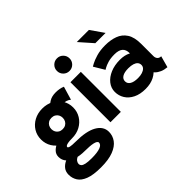

<svg xmlns="http://www.w3.org/2000/svg" viewBox="-169 -1120 1723 1723"><g transform="rotate(-45 692.0 -259.0)"><path d="M320.8 -469 355.7 -371.3Q362.5 -395.5 376.7 -407.8Q390.9 -420.2 424.8 -420.2Q452.9 -420.2 473.9 -413.5Q494.9 -406.7 509.5 -393.3L547.4 -520.8Q528.1 -529.3 506 -533.3Q483.9 -537.4 458.5 -537.4Q408.2 -537.4 375.5 -516.6Q342.8 -495.8 320.8 -469ZM270.8 -229.5Q242.7 -229.5 207.8 -223.1Q172.9 -216.8 140.7 -202.6Q108.6 -188.5 87.9 -165.6Q67.1 -142.8 67.1 -109.9Q67.1 -68.4 93.3 -39.4Q119.4 -10.5 165.3 4.5Q211.2 19.5 270.8 19.5V-97.7Q227.3 -97.7 206.3 -102.4Q185.3 -107.2 185.3 -117.2Q185.3 -124 193.7 -129.5Q202.1 -135 221.1 -138.3Q240 -141.6 270.8 -141.6ZM547.4 51.3Q547.4 -18.3 477.4 -58Q407.5 -97.7 270.8 -97.7V19.5Q302.2 19.5 328.7 21.5Q355.2 23.4 374.6 27.7Q394 32 404.8 39.1Q415.5 46.1 415.5 56.2Q415.5 68.8 406.5 78.9Q397.5 88.9 379.2 95.8Q360.8 102.8 333.7 106.3Q306.6 109.9 270.8 109.9Q222.9 109.9 196.8 104Q170.7 98.1 160.4 87.5Q150.1 76.9 150.1 63.2Q150.1 49.3 160.2 34.2Q170.2 19 196.2 8.3Q222.2 -2.4 270.8 -2.4V-68.4Q221.2 -68.4 175.8 -61.5Q130.4 -54.7 94.8 -38.9Q59.3 -23.2 38.8 3.1Q18.3 29.3 18.3 67.9Q18.3 111.8 41.1 148.1Q64 184.3 119 205.7Q174.1 227.1 270.8 227.1Q367.9 227.1 428.8 203.5Q489.7 179.9 518.6 140Q547.4 100.1 547.4 51.3ZM198.5 -330.8Q198.5 -351.3 207.4 -367.6Q216.3 -383.8 232.5 -393.3Q248.8 -402.8 270.8 -402.8Q292.7 -402.8 309 -393.3Q325.2 -383.8 334.1 -367.6Q343 -351.3 343 -330.8Q343 -310.3 334.1 -294.1Q325.2 -277.8 309 -268.3Q292.7 -258.8 270.8 -258.8Q248.8 -258.8 232.5 -268.3Q216.3 -277.8 207.4 -294.1Q198.5 -310.3 198.5 -330.8ZM66.7 -330.8Q66.7 -277.6 93.1 -234.6Q119.6 -191.7 165.9 -166.6Q212.2 -141.6 270.8 -141.6Q329.8 -141.6 375.9 -166.6Q421.9 -191.7 448.4 -234.6Q474.9 -277.6 474.9 -330.8Q474.9 -384.5 448.4 -427.2Q421.9 -470 375.9 -495Q329.8 -520 270.8 -520Q212.2 -520 165.9 -495Q119.6 -470 93.1 -427.2Q66.7 -384.5 66.7 -330.8Z M617.2 0H749V-507.8H617.2ZM603 -665Q603 -631.6 626.3 -608.3Q649.7 -585 683.1 -585Q716.6 -585 739.9 -608.3Q763.2 -631.6 763.2 -665Q763.2 -698.5 739.9 -721.8Q716.6 -745.1 683.1 -745.1Q649.7 -745.1 626.3 -721.8Q603 -698.5 603 -665Z M1051.8 12.2Q1117.2 12.2 1164.1 -12.3Q1210.9 -36.9 1236.1 -77.6Q1261.2 -118.4 1261.2 -167.2Q1261.2 -216.1 1239 -254.4Q1216.8 -292.7 1174.7 -314.8Q1132.6 -336.9 1073.2 -336.9Q1004.9 -336.9 951.5 -314.2Q898.2 -291.5 867.6 -252.6Q836.9 -213.6 836.9 -164.8Q836.9 -116 862.1 -75.8Q887.2 -35.6 935.3 -11.7Q983.4 12.2 1051.8 12.2ZM1177.7 -167.2Q1177.7 -147.7 1164.3 -133.8Q1150.9 -119.9 1127.3 -112.4Q1103.8 -105 1073.2 -105Q1022 -105 995.4 -121.5Q968.8 -137.9 968.8 -167.2Q968.8 -196.5 995.4 -213Q1022 -229.5 1073.2 -229.5Q1107.4 -229.5 1130.7 -222Q1154.1 -214.6 1165.9 -200.7Q1177.7 -186.8 1177.7 -167.2ZM1309.6 -147.5V-301.8Q1309.6 -387.2 1278.1 -435.3Q1246.6 -483.4 1193 -502.9Q1139.4 -522.5 1073.2 -522.5Q1007.3 -522.5 959.1 -507.9Q910.9 -493.4 884.6 -478.9Q858.4 -464.4 858.4 -464.4L918.5 -363.8Q918.5 -363.8 936.5 -374.3Q954.6 -384.8 989 -395.3Q1023.4 -405.8 1073 -405.8Q1100.6 -405.8 1120.4 -400.1Q1140.1 -394.5 1152.8 -383.3Q1165.5 -372.1 1171.6 -355.6Q1177.7 -339.1 1177.7 -316.9V-224.1L1189.9 -214.1V-127.4L1177.7 -115.7Q1177.7 -95.7 1187.3 -74.5Q1196.8 -53.2 1215.5 -34.7Q1234.1 -16.1 1262.3 -3.5Q1290.5 9 1328.1 12.2L1357.9 -96.7Q1333.7 -96.7 1321.7 -111.1Q1309.6 -125.5 1309.6 -147.5ZM1022.7 -597.7H1153.1L1066.2 -722.7H912.4Z"/></g></svg>

Font: Giphurs
Style: Regular
Weight: 400
Version: Version 2.010